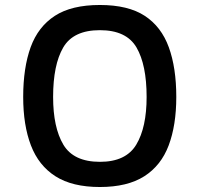

<svg xmlns="http://www.w3.org/2000/svg" viewBox="-20 -734 801 770"><path d="M73 -345Q73 -462 103 -545Q133 -627 200 -670.5Q267 -714 380.5 -714Q494 -714 560.5 -670.5Q627 -627 657 -544.5Q687 -462 687 -345Q687 -232 656.5 -151Q626 -70 558.5 -27Q491 16 380.5 16Q270 16 202.5 -27Q135 -70 104 -151Q73 -232 73 -345ZM381 -85Q485 -85 526.5 -154Q568 -223 568 -345Q568 -474 527.5 -543.5Q487 -613 380.5 -613Q274 -613 233.5 -543.5Q193 -474 193 -345Q193 -223 234 -154Q275 -85 381 -85Z"/></svg>

Font: Kanit Cyrillic
Style: Regular
Weight: 400
Designer: Katatrad Team, Sasha Pavljenko
Foundry: CadsonDemak, Pavljenko + Design
Version: Version 1.002;Fontself Maker 3.5.7